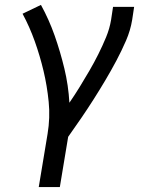

<svg xmlns="http://www.w3.org/2000/svg" viewBox="-20 -558 616 783"><path d="M138 205H224L258 0Q285 -38 311 -76Q337 -114 361.5 -152.5Q386 -191 409.5 -230.5Q433 -270 454.5 -310.5Q476 -351 494 -392.5Q512 -434 519 -477L527 -530H441L433 -477Q427 -441 412.5 -406Q398 -371 381 -337Q364 -303 344.5 -269.5Q325 -236 305 -203.5Q285 -171 263 -139Q259 -210 242.5 -278.5Q226 -347 203 -412.5Q180 -478 147 -538L72 -502Q101 -448 122 -389Q143 -330 157.5 -269Q172 -208 178.5 -143Q185 -78 174 -12Z"/></svg>

Font: Iosevka Sparkle Oblique
Style: Regular
Weight: 400
Italic angle: -9°
Designer: Belleve Invis
Foundry: Belleve Invis
Version: Version 4.5.0; ttfautohint (v1.8.3)